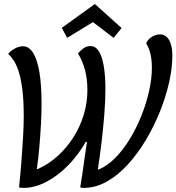

<svg xmlns="http://www.w3.org/2000/svg" viewBox="-20 -906 862 938"><path d="M94 12Q87 12 81 11Q75 10 73 9Q79 -46 84 -109Q89 -172 92.5 -232.5Q96 -293 96 -338Q96 -417 89 -470.5Q82 -524 71 -557.5Q60 -591 46.5 -611Q33 -631 20 -643Q34 -659 53.5 -669.5Q73 -680 92 -680Q121 -680 141.5 -648Q162 -616 172.5 -553.5Q183 -491 183 -399Q183 -353 180 -297.5Q177 -242 172 -185.5Q167 -129 160 -80H164Q218 -104 262 -144Q306 -184 338.5 -235Q371 -286 389 -345Q407 -404 407 -466Q407 -519 395.5 -563Q384 -607 361 -645Q371 -657 386.5 -669Q402 -681 422 -681Q446 -681 462 -657Q478 -633 486.5 -585.5Q495 -538 495 -468Q495 -415 489.5 -345.5Q484 -276 475.5 -206Q467 -136 458 -78H462Q502 -94 540.5 -132Q579 -170 612 -223.5Q645 -277 669.5 -337.5Q694 -398 708 -459.5Q722 -521 722 -575Q722 -613 715 -642.5Q708 -672 694 -694Q702 -714 722 -726Q742 -738 762 -738Q781 -738 794.5 -725.5Q808 -713 815 -689.5Q822 -666 822 -633Q822 -575 806.5 -505Q791 -435 762 -362.5Q733 -290 693.5 -223.5Q654 -157 605.5 -103.5Q557 -50 502 -19Q447 12 388 12Q382 12 378 11Q374 10 372 9Q378 -27 383.5 -64.5Q389 -102 394 -139.5Q399 -177 405 -213H399Q364 -151 314 -99.5Q264 -48 207 -18Q150 12 94 12ZM308 -721 282 -770 443 -886H444L574 -769L535 -721L434 -798Z"/></svg>

Font: Sansita Swashed Light Light
Style: Regular
Weight: 300
Version: Version 1.003